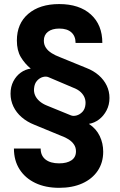

<svg xmlns="http://www.w3.org/2000/svg" viewBox="-20 -758 578 925"><path d="M265.3 146.9Q199.4 146.9 150.5 123.7Q101.5 100.4 74.3 57.9Q47.1 15.4 47.1 -42.3H175.9Q175.9 -7.9 199.5 10.6Q223.1 29 265 29Q302.4 29 324.2 14.3Q346 -0.5 346 -28.8Q346 -47.7 336.5 -61.7Q327.1 -75.7 311 -86.2Q294.8 -96.6 274 -104L145.5 -157Q110.1 -171 84.3 -193.4Q58.5 -215.8 44.6 -244.8Q30.8 -273.9 30.8 -306.5Q30.8 -340.1 44.3 -366.2Q57.9 -392.3 80.1 -408.2Q102.3 -424.2 127.7 -427.3V-427.8Q98.8 -451.8 80.1 -483.3Q61.3 -514.9 61.3 -563Q61.3 -644.7 116.4 -691.5Q171.5 -738.4 265.2 -738.4Q362.2 -738.4 417.6 -688.4Q473 -638.5 473 -551.3H344.1Q344.1 -583.8 323.8 -602.1Q303.5 -620.4 265.8 -620.4Q231 -620.4 211.1 -605Q191.2 -589.5 191.2 -562.1Q191.2 -542.8 201.3 -527.8Q211.3 -512.7 228.8 -501.9Q246.2 -491 268 -482.9L396 -430.6Q430.6 -417.3 455.6 -395.5Q480.7 -373.6 494 -345.8Q507.4 -318 507.4 -286.1Q507.4 -253.2 493.4 -226.3Q479.4 -199.4 457 -182.4Q434.7 -165.5 408.8 -161.4V-160.9Q443.7 -137.7 460.4 -102.7Q477.2 -67.8 477.2 -27.1Q477.2 25.4 450.8 64.7Q424.3 104 376.6 125.5Q329 146.9 265.3 146.9ZM320.9 -202.5Q332.7 -197.4 348.7 -201.7Q364.7 -206 377.4 -219.5Q390 -233.1 391.8 -255.5Q393.4 -271.3 388 -286.3Q382.5 -301.3 368.8 -314.4Q355 -327.4 331.2 -336.2L214.8 -385.7Q202.6 -391.3 186.8 -387.1Q171.1 -382.9 158.7 -369.3Q146.3 -355.8 144.2 -333Q142.1 -315.3 148.8 -299.4Q155.4 -283.6 170.2 -270.7Q184.9 -257.8 206.5 -249.2Z"/></svg>

Font: Inter Khmer Looped
Style: Regular
Weight: 400
Designer: Rasmus Andersson, Sovichet Tep
Foundry: Anagata Design
Version: Version 1.000